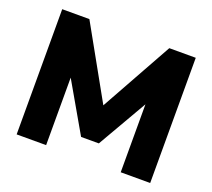

<svg xmlns="http://www.w3.org/2000/svg" viewBox="-120 -861 1123 1016"><g transform="rotate(20 442.0 -352.5)"><path d="M66 0V-705H219L462 -270H427L669 -705H818V0H652V-419H673L491 -104H391L209 -420H232V0Z"/></g></svg>

Font: Nunito Sans 12pt ExtraLight 12pt Black
Style: Regular
Weight: 900
Version: Version 3.101;gftools[0.9.27]